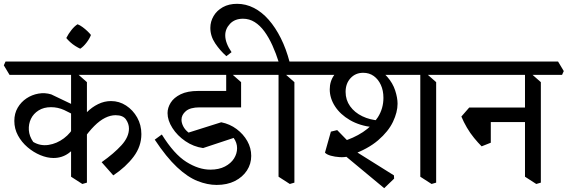

<svg xmlns="http://www.w3.org/2000/svg" viewBox="-50 -930 2971 1005"><path d="M543 -12 482 -81Q547 -127 586 -170Q625 -213 625 -257Q625 -282 609.5 -304.5Q594 -327 555 -327Q528 -327 500 -313Q472 -299 443.5 -270.5Q415 -242 384 -198L362 -286Q379 -317 405 -343Q431 -369 463.5 -385Q496 -401 531 -401Q574 -401 610 -377.5Q646 -354 668 -315Q690 -276 690 -228Q690 -164 649.5 -110Q609 -56 543 -12ZM230 -103Q197 -103 161 -118Q125 -133 94 -159.5Q63 -186 44 -221Q25 -256 25 -297Q25 -336 42.5 -366Q60 -396 88.5 -415Q117 -434 151 -440Q185 -446 218 -436L354 -371L351 -319Q319 -339 286 -354Q253 -369 217 -369Q179 -369 152 -352Q125 -335 112 -308Q99 -281 101 -249Q103 -217 124 -187Q161 -165 204 -171.5Q247 -178 284.5 -206Q322 -234 342 -276L367 -190Q343 -152 308.5 -127.5Q274 -103 230 -103ZM381 33 322 -5V-562L347 -551L405 -500V26ZM0 -538 -30 -588 -21 -608H725L755 -558L746 -538Z M370 -675Q359 -680 344.5 -689Q330 -698 317.5 -709.5Q305 -721 297 -731Q308 -753 324 -773Q340 -793 356 -803Q369 -798 382.5 -788Q396 -778 407.5 -767Q419 -756 426 -747Q419 -728 403 -707Q387 -686 370 -675Z M1084 38Q1036 38 984 17.5Q932 -3 876.5 -55Q821 -107 760 -199L797 -226Q861 -123 925.5 -82.5Q990 -42 1051 -42Q1096 -42 1127.5 -58.5Q1159 -75 1175 -100.5Q1191 -126 1191 -154.5Q1191 -183 1173 -208L1013 -155Q963 -162 920.5 -191Q878 -220 852.5 -260Q827 -300 827 -338Q827 -366 843.5 -392.5Q860 -419 895.5 -436.5Q931 -454 988 -454H1138L1212 -368H995Q946 -368 923 -348.5Q900 -329 900 -303Q900 -287 909 -269Q918 -251 937 -236L1108 -290Q1153 -281 1188.5 -254.5Q1224 -228 1244.5 -191.5Q1265 -155 1265 -114Q1265 -72 1242.5 -37.5Q1220 -3 1179.5 17.5Q1139 38 1084 38ZM725 -538 695 -588 704 -608H1318L1348 -558L1339 -538ZM1212 -368 1134 -379V-562L1154 -551L1212 -500Z M1410 -602Q1395 -650 1376 -692Q1357 -734 1334 -765.5Q1311 -797 1283 -814.5Q1255 -832 1222 -832Q1179 -832 1154 -805.5Q1129 -779 1129 -745Q1129 -705 1162 -657L1135 -636Q1102 -665 1076.5 -703Q1051 -741 1051 -784Q1051 -817 1068 -846Q1085 -875 1116.5 -892.5Q1148 -910 1191 -910Q1237 -910 1279 -888.5Q1321 -867 1356.5 -826.5Q1392 -786 1420 -730Q1448 -674 1466 -605ZM1467 33 1408 -5V-562L1433 -551L1491 -500V26ZM1318 -538 1288 -588 1297 -608H1581L1611 -558L1602 -538Z M1771 -111Q1753 -106 1728 -107.5Q1703 -109 1681.5 -115Q1660 -121 1651 -131L1682 -241L1715 -249L1792 -170L1738 -188Q1800 -206 1849.5 -238.5Q1899 -271 1928 -316.5Q1957 -362 1957 -418Q1957 -456 1943.5 -485.5Q1930 -515 1906.5 -532Q1883 -549 1851 -549Q1811 -549 1785 -521Q1759 -493 1759 -449Q1759 -407 1782.5 -374Q1806 -341 1846.5 -321.5Q1887 -302 1936 -299L1902 -264Q1832 -272 1781.5 -301.5Q1731 -331 1703.5 -373.5Q1676 -416 1676 -462Q1676 -505 1699.5 -537.5Q1723 -570 1765 -587L1899 -575Q1948 -561 1977 -528Q2006 -495 2018.5 -456.5Q2031 -418 2031 -387Q2031 -343 2007 -292.5Q1983 -242 1929.5 -196Q1876 -150 1789 -119ZM1961 55 1731 -136 1790 -151 2012 -12 2013 5ZM2209 33 2150 -5V-562L2175 -551L2233 -500V26ZM1581 -538 1551 -588 1560 -608H2323L2353 -558L2344 -538H1921L1851 -565L1762 -538Z M2757 33 2698 -5V-562L2723 -551L2781 -500V26ZM2471 -164Q2452 -183 2431.5 -208Q2411 -233 2394 -262Q2377 -291 2365 -320L2406 -367H2452L2519 -322V-183ZM2450 -291 2419 -367H2717L2739 -291ZM2323 -538 2293 -588 2302 -608H2871L2901 -558L2892 -538Z"/></svg>

Font: Eczar
Style: Regular
Weight: 400
Designer: Vaibhav Singh
Foundry: Rosetta Type Foundry
Version: Version 2.000